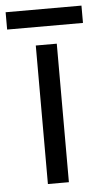

<svg xmlns="http://www.w3.org/2000/svg" viewBox="-69 -706 394 739"><g transform="rotate(-5 127.5 -336.5)"><path d="M167 0H85.9V-535.2H167ZM-18.6 -672.9H274.4V-606H-18.6Z"/></g></svg>

Font: OpenSans
Style: Regular
Weight: 400
Foundry: Ascender Corporation
Version: Version 1.10